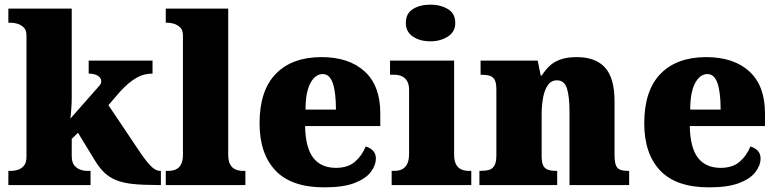

<svg xmlns="http://www.w3.org/2000/svg" viewBox="-20 -797 3352 827"><path d="M16 0V-61H31Q40 -61 55 -65Q70 -69 82 -82Q94 -95 94 -121V-643Q94 -668 81.5 -679.5Q69 -691 54 -695Q39 -699 31 -699H16V-760H289V-379Q289 -366 288.5 -352.5Q288 -339 287 -326.5Q286 -314 285 -303.5Q284 -293 283 -286L410 -430Q413 -434 414.5 -437.5Q416 -441 416 -444Q416 -447 416 -448Q416 -461 401.5 -470.5Q387 -480 362 -480V-536H637V-480Q620 -480 603 -476Q586 -472 569 -462.5Q552 -453 534 -438Q516 -423 496 -401L447 -344L580 -146Q608 -104 629 -82.5Q650 -61 669 -61H673V0H659Q596 0 553 -4.5Q510 -9 480.5 -21Q451 -33 429.5 -53.5Q408 -74 388 -107L316 -225L289 -199V-125Q289 -97 301 -83.5Q313 -70 328 -65.5Q343 -61 351 -61H370V0Z M694 0V-61H705Q724 -61 738 -67.5Q752 -74 760 -89.5Q768 -105 768 -131V-643Q768 -668 755.5 -679.5Q743 -691 728 -695Q713 -699 705 -699H694V-760H963V-131Q963 -105 971 -89.5Q979 -74 993.5 -67.5Q1008 -61 1026 -61H1037V0Z M1377 10Q1235 10 1166.5 -62.5Q1098 -135 1098 -266Q1098 -407 1168 -479Q1238 -551 1365 -551Q1483 -551 1550.5 -489.5Q1618 -428 1618 -309V-254H1294Q1296 -160 1329.5 -117Q1363 -74 1427 -74Q1478 -74 1508.5 -100Q1539 -126 1555 -166Q1574 -161 1586.5 -148Q1599 -135 1599 -115Q1599 -85 1577 -56Q1555 -27 1506.5 -8.5Q1458 10 1377 10ZM1427 -325Q1427 -399 1413.5 -438.5Q1400 -478 1370 -478Q1338 -478 1317 -439Q1296 -400 1296 -325Z M1667 0V-61H1679Q1698 -61 1712 -68Q1726 -75 1734 -91Q1742 -107 1742 -135V-409Q1742 -434 1733.5 -448Q1725 -462 1711 -468.5Q1697 -475 1679 -475H1660V-536H1936V-131Q1936 -105 1944 -89.5Q1952 -74 1966.5 -67.5Q1981 -61 1999 -61H2010V0ZM1834 -619Q1789 -619 1758.5 -639.5Q1728 -660 1728 -698Q1728 -739 1758.5 -758Q1789 -777 1834 -777Q1877 -777 1909 -758Q1941 -739 1941 -698Q1941 -660 1909 -639.5Q1877 -619 1834 -619Z M2045 0V-61H2049Q2072 -61 2087 -65.5Q2102 -70 2110 -84.5Q2118 -99 2118 -128V-412Q2118 -439 2111 -452.5Q2104 -466 2090 -470.5Q2076 -475 2054 -475H2050V-536H2296L2309 -472H2314Q2327 -493 2345 -511Q2363 -529 2392 -540Q2421 -551 2465 -551Q2545 -551 2586 -506Q2627 -461 2627 -360V-131Q2627 -101 2632.5 -86Q2638 -71 2651 -66Q2664 -61 2686 -61H2690V0H2433V-317Q2433 -381 2422 -416Q2411 -451 2379 -451Q2354 -451 2339.5 -430Q2325 -409 2319 -375Q2313 -341 2313 -301V-125Q2313 -98 2319.5 -84.5Q2326 -71 2340 -66Q2354 -61 2376 -61H2380V0Z M3034 10Q2892 10 2823.5 -62.5Q2755 -135 2755 -266Q2755 -407 2825 -479Q2895 -551 3022 -551Q3140 -551 3207.5 -489.5Q3275 -428 3275 -309V-254H2951Q2953 -160 2986.5 -117Q3020 -74 3084 -74Q3135 -74 3165.5 -100Q3196 -126 3212 -166Q3231 -161 3243.5 -148Q3256 -135 3256 -115Q3256 -85 3234 -56Q3212 -27 3163.5 -8.5Q3115 10 3034 10ZM3084 -325Q3084 -399 3070.5 -438.5Q3057 -478 3027 -478Q2995 -478 2974 -439Q2953 -400 2953 -325Z"/></svg>

Font: Noto Serif Tibetan Black
Style: Regular
Weight: 900
Version: Version 2.103